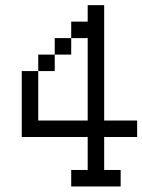

<svg xmlns="http://www.w3.org/2000/svg" viewBox="-20 -832 540 728"><path d="M250 -187.5H312.5V-312.5H62.5V-562.5H125V-375H312.5V-687.5H250V-750H312.5V-812.5H375V-375H500V-312.5H375V-187.5H437.5V-125H250ZM125 -625H187.5V-562.5H125ZM187.5 -687.5H250V-625H187.5Z"/></svg>

Font: HE신이문
Style: regular
Weight: 500
Monospace: yes
Designer: Taeyun An (WindowsTiger)
Version: v1.1